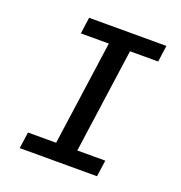

<svg xmlns="http://www.w3.org/2000/svg" viewBox="-125 -794 850 901"><g transform="rotate(20 300.0 -343.0)"><path d="M71 0 82.5 -82H223L296.2 -604H156.5L168 -686H554L542.5 -604H402L328.8 -82H468.5L457 0Z"/></g></svg>

Font: Chivo Mono Medium
Style: Italic
Weight: 500
Italic angle: -8.05°
Monospace: yes
Designer: Hector Gatti
Foundry: Omnibus-Type
Version: Version 1.008